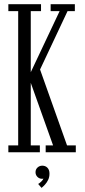

<svg xmlns="http://www.w3.org/2000/svg" viewBox="-20 -720 400 908"><path d="M19.5 0V-32.5H66V-667.5H19.5V-700H174V-667.5H125.5V-378.5L262 -667.5H219.5V-700H334V-667.5H299.5L162.5 -376.5L163.5 -408L297 -32.5H338.5V0H196V-32.5H231L117 -352L125.5 -350.5V-32.5H168.5V0ZM176.5 168.5 160.5 150Q165.5 147.5 174.8 139Q184 130.5 185 124Q184 125.5 179 125.5Q166 125.5 157 116.5Q148 107.5 148 94.5Q148 81 157.5 72.2Q167 63.5 180 63.5Q195 63.5 204.5 73.5Q214 83.5 214 101Q214 117.5 207.8 130.5Q201.5 143.5 192.8 153Q184 162.5 176.5 168.5Z"/></svg>

Font: Imbue Thin 10pt Light
Style: Regular
Weight: 300
Version: Version 1.102